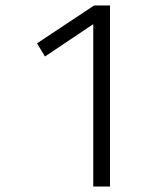

<svg xmlns="http://www.w3.org/2000/svg" viewBox="-20 -680 600 700"><path d="M381 -660V0H320V-592L144 -474L115 -522L323 -660Z"/></svg>

Font: Titillium Web
Style: Light
Weight: 300
Version: Version 1.001;PS 57.000;hotconv 1.0.70;makeotf.lib2.5.55311